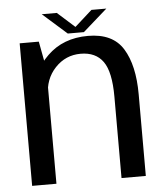

<svg xmlns="http://www.w3.org/2000/svg" viewBox="-51 -750 684 795"><g transform="rotate(-5 291.0 -352.0)"><path d="M50.5 0H151.5V-478L130 -592.5H50.5ZM422 0H523V-339Q523 -460 480.2 -529.2Q437.5 -598.5 334.5 -598.5Q231 -598.5 165.2 -534Q99.5 -469.5 99.5 -396.5L148.5 -365.5Q148.5 -435.5 192 -481.5Q235.5 -527.5 298 -527.5Q360.5 -527.5 391.2 -484.5Q422 -441.5 422 -338.5ZM252.5 -615.5H319.5L420.5 -704.5H358.5L286.5 -640L214.5 -704.5H152Z"/></g></svg>

Font: Anybody Thin
Style: Regular
Weight: 400
Version: Version 1.113;gftools[0.9.25]